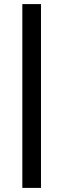

<svg xmlns="http://www.w3.org/2000/svg" viewBox="-20 -731 308 937"><path d="M89 186V-711H180V186Z"/></svg>

Font: Mulish Medium
Style: Regular
Weight: 500
Designer: Vernon Adams
Foundry: Vernon Adams
Version: Version 3.603; ttfautohint (v1.8.3)